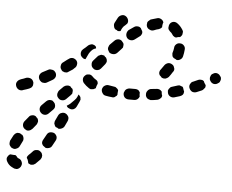

<svg xmlns="http://www.w3.org/2000/svg" viewBox="-60 -331 842 697"><g transform="rotate(5 361.0 17.5)"><path d="M23 270Q22 268 20 266Q18 264 16 263Q13 263 10 263Q4 263 -2 262Q-2 262 -3 262Q-4 263 -5 263Q-8 265 -10 268Q-13 272 -14 275Q-15 279 -14 283Q-13 287 -11 290Q-5 301 6 307Q11 310 16 312Q20 313 24 313Q28 313 31 311Q35 309 37 306Q40 303 41 299Q44 292 40 284Q37 277 29 274Q28 274 26 273Q24 271 23 270ZM65 288Q67 290 70 291Q73 293 76 293Q80 293 84 292Q88 290 91 288Q99 280 108 271Q110 268 112 264Q113 260 113 256Q112 252 111 249Q109 245 106 243Q100 237 92 238Q83 238 78 244Q71 252 64 258Q62 260 60 263Q58 266 58 269Q59 272 61 274Q64 281 65 288ZM40 199Q39 193 35 188Q32 187 28 184Q27 183 26 183Q24 182 20 182Q17 182 15 182Q11 184 8 186Q5 189 3 192Q-3 203 -8 213Q-9 217 -9 221Q-9 225 -8 228Q-6 232 -3 235Q-1 238 3 239Q11 243 18 239Q26 236 29 229Q33 220 38 211Q41 206 40 199ZM109 205Q110 201 112 198Q117 189 122 180Q126 172 133 170Q141 168 149 171Q156 175 159 183Q161 191 157 198Q152 208 146 218Q144 222 141 224Q138 226 134 227Q131 228 128 228Q125 228 122 227Q121 226 121 226Q117 223 113 220Q112 219 111 217Q110 215 109 213Q108 209 109 205ZM86 139Q88 135 87 131Q87 129 86 127Q85 125 84 123Q81 121 79 118Q78 117 77 116Q70 112 63 114Q56 115 52 121Q45 129 38 138Q33 145 34 153Q35 161 42 166Q45 168 49 170Q53 171 57 170Q61 169 64 167Q67 165 70 162Q76 154 83 146Q85 143 86 139ZM147 133Q147 129 149 125L158 106Q162 98 170 96Q178 93 185 97Q189 99 191 102Q194 105 195 108Q197 112 196 116Q196 120 194 124L185 143Q182 149 175 152Q169 155 163 154Q161 152 159 151Q156 150 153 149Q151 147 150 145Q149 143 148 140Q146 137 147 133ZM143 80Q144 77 144 73Q144 70 143 68Q143 65 141 63Q139 61 138 59Q136 58 134 55Q128 52 121 53Q115 54 110 59L95 74Q89 80 89 88Q89 96 95 102Q101 108 109 108Q117 108 123 102L138 87Q141 84 143 80ZM234 42Q233 46 231 50L222 69Q219 75 213 78Q206 81 200 79Q198 78 195 77Q193 76 191 75Q189 73 188 72Q187 70 186 68Q192 65 198 60L213 45Q219 39 222 32Q224 28 225 24Q228 26 230 29Q232 31 233 34Q234 38 234 42ZM202 23Q203 19 203 15Q203 12 203 10Q202 7 201 5Q199 3 197 2Q195 0 193 -3Q187 -6 181 -5Q174 -4 169 0L154 15Q151 18 150 22Q148 26 148 30Q148 34 149 37Q151 41 154 44Q159 50 168 50Q176 50 182 44L197 29Q200 26 202 23ZM45 18Q49 16 52 14Q55 11 57 7Q58 4 58 0Q59 -4 57 -8Q54 -16 47 -19Q39 -22 31 -20Q22 -16 12 -13Q10 -12 10 -12Q2 -9 -2 -2Q-6 5 -3 13Q-2 17 1 20Q3 23 7 25Q11 27 15 27Q19 27 22 26Q23 26 24 25Q35 22 45 18ZM408 26Q400 26 394 21Q388 15 388 6Q388 2 390 -1Q391 -5 394 -8Q397 -11 400 -12Q404 -14 408 -14Q418 -14 428 -14Q432 -14 435 -13Q439 -12 442 -9Q443 -8 444 -6Q445 -5 446 -3Q446 1 446 6Q447 9 447 12Q445 18 440 22Q435 26 429 26Q419 26 408 26ZM354 23Q350 24 346 23Q335 22 325 20Q316 19 312 12Q307 5 308 -3Q309 -7 311 -10Q313 -14 317 -16Q320 -18 324 -19Q328 -20 332 -19Q341 -18 350 -16Q356 -16 360 -12Q365 -9 367 -4Q366 1 366 7Q366 9 366 12Q365 14 364 16Q362 18 360 19Q357 22 354 23ZM519 15Q516 17 512 18Q506 19 500 20L491 21Q487 22 483 20Q479 19 476 17Q473 15 471 11Q469 8 469 4Q468 -5 473 -11Q478 -18 486 -19L496 -20Q500 -20 505 -21Q511 -22 516 -20Q521 -18 525 -13Q525 -9 526 -4Q527 -1 528 2Q528 4 527 6Q526 8 525 10Q522 13 519 15ZM602 -8Q606 -13 606 -20Q605 -22 604 -25Q602 -30 601 -34Q600 -36 599 -37Q597 -38 596 -38Q592 -40 588 -41Q584 -41 581 -40Q571 -37 562 -34Q558 -33 555 -31Q552 -28 550 -25Q548 -22 547 -18Q547 -14 548 -10Q550 -2 557 2Q564 6 572 4Q582 1 592 -2Q598 -4 602 -8ZM268 1Q264 0 261 -2Q249 -10 241 -19Q236 -25 236 -33Q236 -41 243 -47Q246 -50 249 -51Q253 -52 257 -52Q261 -52 265 -50Q268 -48 271 -45Q275 -40 282 -36Q286 -34 289 -30Q291 -26 291 -21Q288 -15 286 -7Q286 -6 286 -5Q284 -3 281 -2Q279 0 276 0Q272 1 268 1ZM137 -33Q139 -41 135 -48Q133 -51 130 -54Q127 -56 123 -57Q119 -58 115 -58Q111 -58 108 -56Q97 -50 87 -45Q80 -41 77 -33Q75 -25 79 -18Q81 -14 84 -12Q87 -9 90 -8Q94 -7 98 -7Q102 -7 106 -9Q116 -15 127 -21Q134 -25 137 -33ZM676 -35Q679 -38 681 -41Q681 -43 682 -46Q682 -48 682 -50Q681 -51 680 -53Q676 -58 674 -64Q670 -68 665 -68Q659 -69 654 -67Q645 -63 636 -59Q632 -58 629 -55Q627 -52 625 -49Q623 -45 623 -41Q623 -37 625 -33Q628 -26 635 -22Q643 -19 651 -22Q661 -26 670 -30Q674 -32 676 -35ZM197 -65 202 -70Q209 -75 210 -83Q212 -91 207 -98Q202 -104 194 -106Q185 -107 179 -102L173 -98Q167 -93 160 -88Q153 -84 152 -76Q150 -67 155 -61Q157 -57 160 -55Q164 -53 168 -52Q172 -52 176 -52Q179 -53 183 -56Q190 -60 197 -65ZM732 -66Q734 -70 735 -74Q735 -77 735 -81Q734 -85 731 -88Q727 -95 718 -97Q710 -98 704 -93H703Q700 -91 698 -88Q696 -84 695 -80Q695 -77 695 -73Q696 -69 699 -65Q703 -59 711 -57Q720 -56 726 -61Q730 -63 732 -66ZM511 -86Q512 -90 515 -93Q521 -101 527 -110Q532 -116 540 -118Q548 -119 555 -114Q558 -112 560 -109Q562 -105 563 -101Q564 -98 563 -94Q562 -90 559 -87Q553 -77 546 -68Q541 -63 534 -61Q527 -60 521 -63Q520 -64 520 -64Q517 -68 513 -71Q512 -73 511 -75Q511 -77 510 -79Q510 -83 511 -86ZM317 -105Q317 -112 313 -118Q310 -120 308 -122Q307 -123 306 -125Q303 -126 301 -126Q298 -127 295 -127Q291 -126 288 -124Q284 -123 282 -120L267 -103Q262 -97 263 -89Q263 -81 270 -75Q273 -73 276 -71Q280 -70 284 -70Q288 -71 292 -72Q295 -74 298 -77L312 -94Q316 -99 317 -105ZM259 -140Q265 -146 273 -148Q274 -149 274 -149Q274 -149 274 -150Q273 -152 273 -155Q273 -155 273 -155Q272 -155 272 -155Q270 -158 266 -160Q263 -161 259 -162Q255 -162 251 -160Q247 -159 244 -156Q236 -148 227 -141Q224 -138 222 -135Q221 -131 220 -127Q220 -123 221 -119Q223 -116 225 -113Q228 -110 231 -108Q235 -106 239 -106Q239 -107 240 -108L249 -127Q253 -134 259 -140ZM552 -150Q551 -154 552 -157Q555 -166 556 -175Q556 -183 563 -189Q569 -194 577 -193Q585 -193 591 -186Q596 -180 595 -172Q594 -159 591 -147Q589 -139 582 -135Q576 -131 568 -132Q568 -133 568 -133Q563 -136 558 -138Q557 -139 556 -140Q555 -141 554 -142Q552 -146 552 -150ZM371 -160Q372 -164 372 -168Q372 -170 372 -173Q371 -175 370 -177Q367 -180 365 -183Q364 -184 363 -185Q357 -189 350 -188Q343 -187 338 -182Q331 -175 323 -167Q320 -164 319 -160Q317 -156 317 -152Q317 -148 319 -145Q321 -141 323 -138Q329 -133 338 -133Q346 -133 352 -139Q359 -147 366 -154Q369 -157 371 -160ZM433 -211Q435 -214 436 -218Q436 -220 436 -222Q436 -224 435 -226Q432 -230 430 -235Q425 -241 418 -241Q411 -242 405 -238Q396 -232 386 -225Q380 -219 379 -211Q378 -203 383 -196Q388 -190 396 -189Q404 -188 411 -193Q419 -199 427 -205Q431 -207 433 -211ZM536 -233Q533 -236 531 -239Q529 -242 529 -246Q529 -250 530 -254Q531 -258 533 -261Q538 -268 547 -269Q555 -269 561 -264Q572 -256 580 -243Q582 -240 583 -236Q583 -232 582 -228Q582 -224 579 -221Q577 -218 574 -216Q568 -216 563 -214Q561 -213 560 -213Q555 -213 552 -216Q548 -218 546 -222Q542 -229 536 -233ZM343 -221Q340 -222 338 -223Q333 -227 332 -234Q330 -241 333 -247L343 -266Q347 -273 355 -276Q363 -279 370 -275Q377 -271 380 -263Q383 -255 379 -248L378 -247Q375 -244 373 -242Q366 -237 362 -230Q359 -225 357 -219Q355 -218 352 -218Q350 -218 347 -218Q345 -220 343 -221ZM477 -232Q469 -229 462 -233Q454 -236 451 -244Q450 -247 450 -251Q450 -255 451 -259Q453 -263 456 -265Q459 -268 462 -270Q474 -274 486 -277Q493 -279 500 -275Q507 -271 509 -264Q509 -262 508 -261Q506 -254 506 -246Q504 -243 501 -241Q498 -239 495 -238Q486 -236 477 -232Z"/></g></svg>

Font: FRB American Cursive Dashed
Style: Bold Italic
Weight: 700
Italic angle: -25°
Version: Version 2.0;Modular Font Editor K font №1